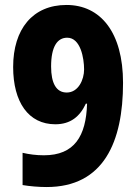

<svg xmlns="http://www.w3.org/2000/svg" viewBox="-20 -744 552 774"><path d="M476 -410C476 -614 385 -724 248 -724C112 -724 33 -627 33 -474C33 -332 95 -243 203 -243C264 -243 302 -274 326 -326H331C327 -195 280 -118 157 -118C125 -118 97 -122 71 -128V2C100 7 137 10 168 10C398 10 476 -172 476 -410ZM251 -592C305 -592 319 -509 319 -464C319 -423 296 -371 249 -371C207 -371 186 -408 186 -476C186 -556 211 -592 251 -592Z"/></svg>

Font: Noto Sans Georgian Condensed ExtraBold
Style: Regular
Weight: 800
Width: 3
Designer: Monotype Design Team, Akaki Razmadze
Foundry: Google LLC
Version: Version 2.005